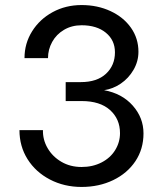

<svg xmlns="http://www.w3.org/2000/svg" viewBox="-20 -730 645 760"><path d="M548 -202Q548 -140 516 -92Q484 -44 428 -17Q372 10 303 10Q234 10 177.5 -19.5Q121 -49 89 -100Q57 -151 57 -215H150Q149 -177 168.5 -143.5Q188 -110 223 -89.5Q258 -69 303 -69Q347 -69 382 -87Q417 -105 436 -136Q455 -167 455 -203Q455 -259 415.5 -294.5Q376 -330 303 -330H240V-405H300Q364 -405 399.5 -438Q435 -471 435 -523Q435 -571 399 -600.5Q363 -630 303 -630Q264 -630 233.5 -612Q203 -594 186.5 -564Q170 -534 170 -500H77Q77 -558 107 -606Q137 -654 188.5 -682Q240 -710 303 -710Q366 -710 417.5 -686Q469 -662 498.5 -620Q528 -578 528 -525Q528 -487 508.5 -453.5Q489 -420 458 -399Q427 -378 392 -373Q463 -360 505.5 -312Q548 -264 548 -202Z"/></svg>

Font: Goli
Style: Regular
Weight: 400
Designer: jaikishan Patel
Foundry: MagicType
Version: Version 1.000